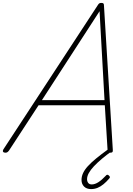

<svg xmlns="http://www.w3.org/2000/svg" viewBox="-63 -1035 915 1319"><path d="M-26 14Q-37 14 -41.5 8Q-46 2 -39 -10L611 -1003Q615 -1009 619.5 -1012Q624 -1015 633 -1015Q643 -1015 647 -1011.5Q651 -1008 651 -1000L712 -5Q713 6 709 10Q705 14 695 14Q685 14 681 10Q677 6 676 -4L657 -312H202L-1 -1Q-7 7 -12.5 10.5Q-18 14 -26 14ZM225 -347H655L621 -958ZM563 264Q532 264 514.5 246.5Q497 229 497 201Q497 177 508 153.5Q519 130 541.5 105.5Q564 81 597.5 53.5Q631 26 678 -8L710 -4V0Q669 29 637 56Q605 83 582 107.5Q559 132 547 154Q535 176 535 196Q535 211 543 221.5Q551 232 567 232Q589 232 613 216.5Q637 201 664 172Q668 166 674 165.5Q680 165 686 172Q692 177 692 182Q692 187 686 193Q668 214 648 230.5Q628 247 607 255.5Q586 264 563 264Z"/></svg>

Font: Playwrite US Trad Thin
Style: Regular
Weight: 250
Designer: Veronika Burian, José Scaglione
Foundry: TypeTogether
Version: Version 1.003